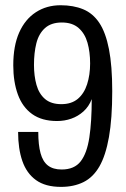

<svg xmlns="http://www.w3.org/2000/svg" viewBox="-20 -719 491 751"><path d="M218.6 12Q157.6 12 120.9 -14.5Q84.2 -40.9 67.5 -89Q50.8 -137.1 50.8 -202.9H129.7Q129.7 -152.4 138.6 -119.8Q147.4 -87.2 167.5 -71.6Q187.7 -56 221.1 -56Q270.8 -56 295.5 -87.8Q320.2 -119.6 329.5 -181.6Q338.8 -243.6 338.8 -331.2Q327.6 -302.1 306.4 -283.1Q285.2 -264.1 258.9 -254.9Q232.5 -245.6 203.1 -245.6Q143.8 -245.6 105.8 -272.8Q67.9 -299.9 49.9 -349.4Q31.9 -398.8 31.9 -463.5Q31.9 -539.7 55 -591.7Q78.1 -643.7 120.2 -671.1Q162.3 -698.5 217 -698.5Q267.1 -698.5 305.2 -682.8Q343.3 -667.1 368.4 -629.6Q393.4 -592.1 406.2 -526.8Q419 -461.5 419 -362.5Q419 -255.3 406.2 -183Q393.4 -110.8 368.9 -68.1Q344.3 -25.4 306.5 -6.7Q268.6 12 218.6 12ZM220 -311.6Q259.4 -311.6 284.2 -332.2Q308.9 -352.9 320.7 -389.4Q332.5 -425.9 332.5 -470.9Q332.5 -515.6 322.2 -551.9Q311.9 -588.2 287.3 -609.6Q262.8 -631 221.9 -631Q180.2 -631 155.9 -609.1Q131.6 -587.2 122.2 -549.7Q112.9 -512.2 112.9 -465.2Q112.9 -422 122.7 -387Q132.6 -351.9 156.2 -331.7Q179.8 -311.6 220 -311.6Z"/></svg>

Font: Archivo SemiBold Condensed
Style: Regular
Weight: 600
Width: 3
Version: Version 2.001